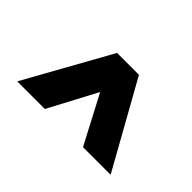

<svg xmlns="http://www.w3.org/2000/svg" viewBox="-57 -879 580 580"><g transform="rotate(45 233.0 -589.0)"><path d="M314.5 -452 205 -660.5H262L151.5 -452H33.5L186 -726H279.5L432.5 -452Z"/></g></svg>

Font: Marine Company Thin
Style: Regular
Weight: 100
Designer: Rodrigo Fuenzalida
Foundry: fragTYPE
Version: Version 1.000